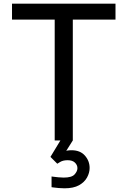

<svg xmlns="http://www.w3.org/2000/svg" viewBox="-20 -760 690 1039"><path d="M605 -654H45V-740H605ZM374 0H276V-740H374ZM329 259Q313 259 297 257.5Q281 256 270 254.5Q259 253 259 253V195Q259 195 270 196.5Q281 198 296.5 199.5Q312 201 325 201Q368 201 383.5 184Q399 167 399 150Q399 133 385.5 120Q372 107 346 107Q321 107 305.5 116.5Q290 126 290 126L253 89L313 -10L374 0L309 103H284Q284 103 288 95.5Q292 88 301 78Q310 68 326 60.5Q342 53 367 53Q414 53 439.5 82Q465 111 465 149Q465 175 451 200.5Q437 226 407.5 242.5Q378 259 329 259Z"/></svg>

Font: Be Vietnam Pro Variable Thin
Style: Regular
Weight: 100
Designer: Lam Bao, Tony Le, Vietanh Nguyen
Foundry: Yellow Type Foundry
Version: Version 1.002